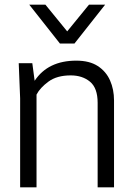

<svg xmlns="http://www.w3.org/2000/svg" viewBox="-20 -800 568 820"><path d="M467 0H397V-361Q397 -424 364.5 -451Q332 -478 282 -478Q223 -478 187 -451.5Q151 -425 136 -396V0H66V-380L60 -530H118L128 -455Q185 -541 306 -541Q362 -541 397.5 -518Q433 -495 450 -456.5Q467 -418 467 -371ZM298 -614H236L105 -780H174L267 -666L360 -780H429Z"/></svg>

Font: Tanohe Sans
Style: Regular
Weight: 400
Designer: Village Type and Design LLC & Cristiano Sobral
Foundry: Cooper Hewitt Smithsonian Design Museum
Version: Version 1.00;September 29, 2021;FontCreator 13.0.0.2655 64-b